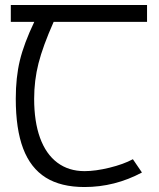

<svg xmlns="http://www.w3.org/2000/svg" viewBox="-20 -745 640 773"><path d="M43.5 -347.5Q43.5 -433.5 60 -501.8Q76.5 -570 118 -657H23.5V-725H572V-657H196Q152.5 -559 135 -490Q117.5 -421 117.5 -347.5Q117.5 -255.5 141.2 -190Q165 -124.5 210.8 -90.2Q256.5 -56 320.5 -56Q364.5 -56 420.8 -69.8Q477 -83.5 515 -104L551.5 -50.5Q442 8 320 8Q225 8 164 -30.2Q103 -68.5 73.2 -147Q43.5 -225.5 43.5 -347.5Z"/></svg>

Font: JuliaMono Light
Style: Regular
Weight: 300
Monospace: yes
Designer: cormullion
Foundry: corm
Version: Version 0.054; ttfautohint (v1.8.4)